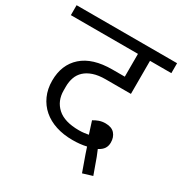

<svg xmlns="http://www.w3.org/2000/svg" viewBox="-196 -829 969 1021"><g transform="rotate(30 288.5 -318.0)"><path d="M417 -36 404 -75Q366 -66 319 -66Q263 -66 217 -81Q171 -96 138 -124.5Q105 -153 86.5 -194Q68 -235 68 -286Q68 -384 131.5 -440.5Q195 -497 316 -497H392V-637H-20V-698H597V-637H466V-434H311Q267 -434 236 -423.5Q205 -413 185 -394.5Q165 -376 156 -350.5Q147 -325 147 -296V-271Q147 -207 190.5 -167.5Q234 -128 323 -128Q341 -128 355.5 -130Q370 -132 381 -134L357 -209Q371 -218 389 -224.5Q407 -231 428 -231Q466 -231 484.5 -210Q503 -189 503 -156Q503 -135 493 -119.5Q483 -104 460 -92L476 -53L511 44L452 62Z"/></g></svg>

Font: IBM Plex Sans Devanagari
Style: Regular
Weight: 400
Designer: Mike Abbink, Paul van der Laan, Pieter van Rosmalen, Erin McLaughlin
Foundry: Bold Monday
Version: Version 1.1